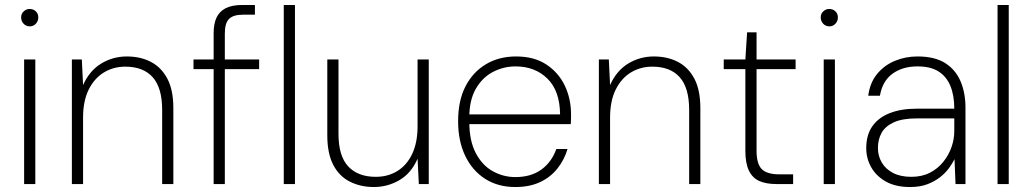

<svg xmlns="http://www.w3.org/2000/svg" viewBox="-20 -740 4147 772"><path d="M77 0V-501H122V0ZM100 -634Q85 -634 75 -644.5Q65 -655 65 -670Q65 -685 75.5 -694.5Q86 -704 99 -704Q114 -704 124 -694.5Q134 -685 134 -670Q134 -655 124 -644.5Q114 -634 100 -634Z M269 0V-501H309L314 -398Q340 -456 387 -484.5Q434 -513 490 -513Q545 -513 587 -491Q629 -469 653 -423.5Q677 -378 677 -305V0H632V-298Q632 -387 594 -429.5Q556 -472 484 -472Q436 -472 397.5 -448.5Q359 -425 336.5 -379.5Q314 -334 314 -267V0Z M839 0V-607Q839 -644 850.5 -669Q862 -694 887.5 -707Q913 -720 954 -720H1005V-681H958Q918 -681 901 -664Q884 -647 884 -605V0ZM758 -462V-501H1022V-462ZM1121 0V-720H1166V0Z M1483 12Q1430 12 1387 -9.5Q1344 -31 1320 -77Q1296 -123 1296 -196V-501H1341V-202Q1341 -113 1380 -71Q1419 -29 1491 -29Q1540 -29 1578 -52.5Q1616 -76 1637.5 -121.5Q1659 -167 1659 -233V-501H1704V0H1664L1659 -102Q1634 -44 1586.5 -16Q1539 12 1483 12Z M2052 12Q1982 12 1930.5 -21Q1879 -54 1850.5 -113.5Q1822 -173 1822 -253Q1822 -335 1851.5 -392.5Q1881 -450 1933.5 -481.5Q1986 -513 2055 -513Q2128 -513 2177 -480.5Q2226 -448 2251 -395.5Q2276 -343 2276 -281Q2276 -271 2276 -262Q2276 -253 2275 -241H1854V-280H2232Q2231 -375 2181 -424Q2131 -473 2053 -473Q2005 -473 1962.5 -451Q1920 -429 1893.5 -383.5Q1867 -338 1867 -268V-250Q1867 -174 1893 -124.5Q1919 -75 1961.5 -51.5Q2004 -28 2052 -28Q2115 -28 2156.5 -58Q2198 -88 2217 -141H2262Q2249 -97 2221 -62Q2193 -27 2151 -7.5Q2109 12 2052 12Z M2388 0V-501H2428L2433 -398Q2459 -456 2506 -484.5Q2553 -513 2609 -513Q2664 -513 2706 -491Q2748 -469 2772 -423.5Q2796 -378 2796 -305V0H2751V-298Q2751 -387 2713 -429.5Q2675 -472 2603 -472Q2555 -472 2516.5 -448.5Q2478 -425 2455.5 -379.5Q2433 -334 2433 -267V0Z M3101 0Q3061 0 3033.5 -12Q3006 -24 2991.5 -53.5Q2977 -83 2977 -133V-462H2890V-501H2977L2984 -610H3022V-501H3179V-462H3022V-134Q3022 -81 3043 -60Q3064 -39 3114 -39H3169V0Z M3292 0V-501H3337V0ZM3315 -634Q3300 -634 3290 -644.5Q3280 -655 3280 -670Q3280 -685 3290.5 -694.5Q3301 -704 3314 -704Q3329 -704 3339 -694.5Q3349 -685 3349 -670Q3349 -655 3339 -644.5Q3329 -634 3315 -634Z M3639 12Q3581 12 3542 -10Q3503 -32 3483 -67.5Q3463 -103 3463 -144Q3463 -198 3488 -233Q3513 -268 3558.5 -285.5Q3604 -303 3665 -303H3817Q3817 -356 3801.5 -394Q3786 -432 3754 -452.5Q3722 -473 3669 -473Q3609 -473 3568.5 -443.5Q3528 -414 3518 -355H3471Q3478 -408 3507 -443Q3536 -478 3578.5 -495.5Q3621 -513 3669 -513Q3739 -513 3781 -486Q3823 -459 3842.5 -412.5Q3862 -366 3862 -307V0H3822L3818 -100Q3810 -84 3796 -64.5Q3782 -45 3760.5 -28Q3739 -11 3709.5 0.5Q3680 12 3639 12ZM3644 -29Q3687 -29 3719 -45.5Q3751 -62 3773 -89.5Q3795 -117 3806 -149Q3817 -181 3817 -212V-264H3668Q3608 -264 3573.5 -248Q3539 -232 3524.5 -205.5Q3510 -179 3510 -145Q3510 -113 3525.5 -86.5Q3541 -60 3571 -44.5Q3601 -29 3644 -29Z M3991 0V-720H4036V0Z"/></svg>

Font: DM Sans 18pt ExtraLight
Style: Regular
Weight: 250
Designer: Colophon Foundry, Jonny Pinhorn
Foundry: Colophon Foundry
Version: Version 4.004;gftools[0.9.30]